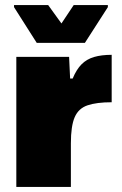

<svg xmlns="http://www.w3.org/2000/svg" viewBox="-20 -733 478 753"><path d="M44 0V-510H251L255 -425H265Q280 -461 300 -481Q320 -501 349 -509.5Q378 -518 418 -518V-332Q359 -332 323.5 -320Q288 -308 273 -273.5Q258 -239 258 -171V0ZM124 -565 35 -705V-713H169L221 -641L269 -713H403V-705L313 -565Z"/></svg>

Font: Saira Thin Black
Style: Regular
Weight: 900
Version: Version 1.101